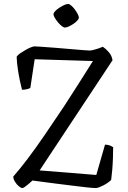

<svg xmlns="http://www.w3.org/2000/svg" viewBox="-20 -949 645 969"><path d="M92 0Q86 0 75 -9Q64 -18 55.5 -32Q47 -46 47 -58Q78 -93 119 -147Q160 -201 206 -268.5Q252 -336 303 -412Q339 -467 376 -525.5Q413 -584 449 -641L155 -650L133 -505Q128 -502 116.5 -499Q105 -496 91 -496Q86 -515 80 -543.5Q74 -572 69.5 -603.5Q65 -635 64 -663Q71 -673 84 -681.5Q97 -690 111 -698Q125 -706 137 -710.5Q149 -715 153 -715Q160 -715 189 -713Q218 -711 257 -708Q296 -705 334.5 -701.5Q373 -698 400 -696Q427 -694 432 -694Q439 -694 451.5 -697Q464 -700 477 -704.5Q490 -709 499 -713Q513 -704 528.5 -686.5Q544 -669 548 -645L180 -89L466 -66L510 -219Q524 -219 535 -214.5Q546 -210 551 -206Q551 -182 550 -151.5Q549 -121 546.5 -91.5Q544 -62 541 -41Q534 -34 523.5 -26.5Q513 -19 501 -13Q489 -7 479.5 -3.5Q470 0 463 0Q450 0 417 -3.5Q384 -7 341.5 -12.5Q299 -18 257.5 -23Q216 -28 185 -32.5Q154 -37 144 -38Q133 -28 123 -19.5Q113 -11 105 -5.5Q97 0 92 0ZM307 -810Q301 -810 291 -818Q281 -826 272 -837Q263 -848 256.5 -859Q250 -870 250 -877Q250 -884 258.5 -893Q267 -902 279.5 -910Q292 -918 304 -923.5Q316 -929 324 -929Q330 -929 339.5 -921Q349 -913 357.5 -901.5Q366 -890 372 -878.5Q378 -867 378 -860Q378 -854 370 -845Q362 -836 350.5 -828.5Q339 -821 327.5 -815.5Q316 -810 307 -810Z"/></svg>

Font: Texturina Medium 12pt ExtraLight
Style: Regular
Weight: 250
Version: Version 1.002